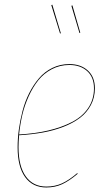

<svg xmlns="http://www.w3.org/2000/svg" viewBox="-20 -806 462 835"><path d="M244.6 -661.6 241.2 -660.2 203.1 -783.7 207.5 -785.6ZM329.1 -664.1 325.7 -662.1 290.5 -780.8 294.9 -782.7ZM392.6 -421.9Q392.6 -381.8 375.2 -349.1Q357.9 -316.4 328.1 -293.7Q298.3 -271 256.1 -254.6Q213.9 -238.3 166.3 -229.7Q118.7 -221.2 63 -217.8Q60.5 -187.5 60.5 -166Q60.5 -83 92.3 -38.8Q124 5.4 181.6 5.4Q219.2 5.4 250 -8.8Q280.8 -22.9 315.9 -53.2L317.9 -50.3Q281.7 -19.5 250.7 -5.1Q219.7 9.3 181.6 9.3Q122.1 9.3 89.4 -35.6Q56.6 -80.6 56.6 -165.5Q56.6 -203.6 62 -243.2Q67.4 -282.7 78.1 -324Q88.9 -365.2 107.2 -401.4Q125.5 -437.5 149.7 -465.8Q173.8 -494.1 207.8 -510.7Q241.7 -527.3 281.7 -527.3Q331.1 -527.3 361.8 -499.5Q392.6 -471.7 392.6 -421.9ZM281.7 -523.4Q240.2 -523.4 205.3 -505.1Q170.4 -486.8 146.5 -456.8Q122.6 -426.8 104.5 -386.7Q86.4 -346.7 76.9 -305.7Q67.4 -264.6 63 -221.2Q132.8 -225.1 190.2 -238.5Q247.6 -252 293 -275.4Q338.4 -298.8 363.5 -336.2Q388.7 -373.5 388.7 -421.9Q388.7 -470.2 359.1 -496.8Q329.6 -523.4 281.7 -523.4Z"/></svg>

Font: Fira Sans Compressed Four
Style: Italic
Weight: 100
Width: 3
Italic angle: -8°
Designer: Carrois Corporate & Edenspiekermann AG
Foundry: Carrois Corporate GbR & Edenspiekermann AG
Version: Version 4.203;PS 004.203;hotconv 1.0.88;makeotf.lib2.5.64775